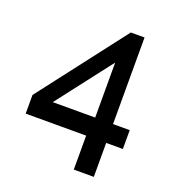

<svg xmlns="http://www.w3.org/2000/svg" viewBox="-129 -814 845 919"><g transform="rotate(20 293.0 -355.0)"><path d="M349 0V-173H41V-268L381 -710H451V-269H536V-173H451V0ZM144 -269H360V-549Z"/></g></svg>

Font: Rising Sun Medium
Style: Regular
Weight: 500
Designer: Matt McInerney, Pablo Impallari, Rodrigo Fuenzalida (Raleway font), Stephen Hutchings (Greek), Cristiano Sobral (main ch
Foundry: The Rising Sun Project Authors
Version: Version 4.327; ttfautohint (v1.8.4.7-5d5b-dirty)